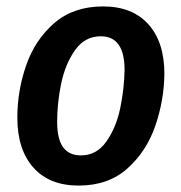

<svg xmlns="http://www.w3.org/2000/svg" viewBox="-20 -563 565 598"><path d="M34 -197Q34 -280 61.5 -359.5Q89 -439 149 -491Q209 -543 301 -543Q392 -543 442 -487.5Q492 -432 492 -333Q491 -250 463.5 -170.5Q436 -91 376.5 -38Q317 15 225 15Q134 15 84 -41Q34 -97 34 -197ZM368 -345Q368 -450 294 -450Q244 -450 213.5 -406.5Q183 -363 170.5 -302.5Q158 -242 158 -184Q158 -130 176.5 -104.5Q195 -79 232 -79Q281 -79 311.5 -122.5Q342 -166 354.5 -226.5Q367 -287 368 -345Z"/></svg>

Font: Fira Sans Condensed Medium
Style: Italic
Weight: 500
Width: 3
Italic angle: -8°
Designer: bBox Type GmbH & Carrois Corporate GbR & Edenspiekermann AG
Foundry: bBox Type GmbH & Carrois Corporate GbR & Edenspiekermann AG
Version: Version 4.301